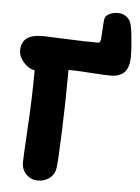

<svg xmlns="http://www.w3.org/2000/svg" viewBox="-59 -902 704 963"><g transform="rotate(5 293.5 -420.0)"><path d="M168 16.1Q134.8 16.1 110.4 -7.3Q85.9 -30.8 85.9 -68.8Q85.9 -93.3 95 -248.3Q104 -403.3 104 -516.1V-533.2Q72.3 -539.1 47.6 -567.4Q22.9 -595.7 22.9 -627Q22.9 -666.5 48.6 -687.3Q74.2 -708 133.8 -708Q143.6 -708 243.4 -703.6Q343.3 -699.2 408.2 -699.2Q414.6 -699.2 417.5 -702.9Q420.4 -706.5 421.9 -715.8Q423.3 -723.6 425.5 -768.8Q427.7 -814 431.2 -824.2Q434.6 -837.4 453.4 -846.7Q472.2 -856 494.1 -856Q535.6 -856 557.1 -821.8Q565.9 -807.6 572.5 -747.1Q579.1 -686.5 579.1 -646Q579.1 -589.8 555.7 -564.9Q532.2 -540 485.8 -540Q459.5 -540 386.7 -544.9Q314 -549.8 290 -549.8H272.9V-518.1Q272.9 -398.9 267.3 -247.1Q261.7 -95.2 256.8 -56.2Q252.4 -22.9 227.3 -3.4Q202.1 16.1 168 16.1Z"/></g></svg>

Font: Shantell Sans Normal
Style: Regular
Weight: 800
Designer: Stephen Nixon, Anya Danilova, Shantell Martin
Foundry: Arrow Type
Version: Version 1.006;[559af2be0]